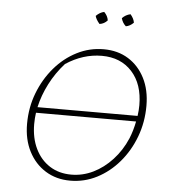

<svg xmlns="http://www.w3.org/2000/svg" viewBox="-57 -886 836 944"><g transform="rotate(5 361.0 -413.5)"><path d="M324 7Q255 7 202 -26Q149 -59 119 -117.5Q89 -176 89 -253Q89 -334 116.5 -405.5Q144 -477 191.5 -532.5Q239 -588 301 -619.5Q363 -651 433 -651Q503 -651 555 -618.5Q607 -586 636.5 -528Q666 -470 666 -392Q666 -311 639 -239Q612 -167 564.5 -111.5Q517 -56 455.5 -24.5Q394 7 324 7ZM427 -618Q334 -618 249 -562Q205 -513 175.5 -455.5Q146 -398 133 -339H627Q631 -367 631 -392Q631 -496 575.5 -557Q520 -618 427 -618ZM327 -23Q383 -23 434.5 -48Q486 -73 528.5 -119Q571 -165 597 -226Q613 -265 622 -311H128Q124 -283 124 -255Q124 -186 149.5 -133.5Q175 -81 220.5 -52Q266 -23 327 -23ZM419 -834Q437 -816 440 -794Q424 -776 401 -773Q383 -794 379 -811Q398 -830 419 -834ZM549 -834Q566 -814 569 -794Q551 -776 531 -773Q514 -788 508 -811Q525 -829 549 -834Z"/></g></svg>

Font: Piazzolla SC Thin
Style: Italic
Weight: 100
Italic angle: -11.3°
Designer: Juan Pablo del Peral
Foundry: Huerta Tipografica
Version: Version 1.330